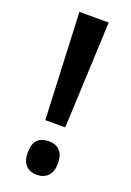

<svg xmlns="http://www.w3.org/2000/svg" viewBox="-138 -836 549 806"><g transform="rotate(20 136.5 -433.0)"><path d="M181 -309H92L71 -785H202ZM69 -156Q69 -231 137 -231Q168 -231 186 -212.5Q204 -194 204 -156Q204 -119 185.5 -100Q167 -81 137 -81Q104 -81 86.5 -100.5Q69 -120 69 -156Z"/></g></svg>

Font: Noto Sans Kannada UI ExtraCondensed SemiBold
Style: Regular
Weight: 600
Width: 2
Designer: Jelle Bosma - Monotype Design Team
Foundry: Monotype Imaging Inc.
Version: Version 2.005; ttfautohint (v1.8.4.7-5d5b)